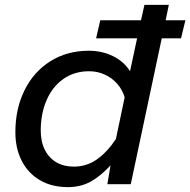

<svg xmlns="http://www.w3.org/2000/svg" viewBox="-20 -755 780 787"><path d="M542 -598H374L391 -672H558L572 -735H672L659 -672H740L722 -598H643L516 0H420L433 -77Q392 -33 351.5 -10.5Q311 12 258 12Q192 12 143.5 -16.5Q95 -45 69 -96Q43 -147 43 -213Q43 -309 80.5 -385Q118 -461 186.5 -504Q255 -547 344 -547Q399 -547 444 -524.5Q489 -502 513 -463ZM282 -72Q335 -72 377 -101.5Q419 -131 455 -185L491 -356Q482 -387 460.5 -411.5Q439 -436 409 -449.5Q379 -463 345 -463Q285 -463 240 -431.5Q195 -400 171 -344.5Q147 -289 147 -220Q147 -174 164 -140.5Q181 -107 211.5 -89.5Q242 -72 282 -72Z"/></svg>

Font: Azeret Mono
Style: Italic
Weight: 400
Italic angle: -12°
Designer: Martin Vácha
Foundry: Displaay
Version: Version 1.000; Glyphs 3.0.3, build 3074